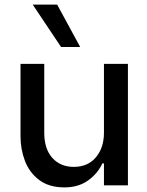

<svg xmlns="http://www.w3.org/2000/svg" viewBox="-20 -804 638 833"><path d="M535 0H431V-95H424Q404 -51 362 -21Q320 9 260 9Q192 9 149.5 -23.5Q107 -56 88 -106.5Q69 -157 69 -213V-527H172V-228Q172 -158 207 -119Q242 -80 300 -80Q361 -80 396 -121.5Q431 -163 431 -228V-527H535ZM122 -784H228L328 -600H245Z"/></svg>

Font: Be Vietnam Medium
Style: Regular
Weight: 500
Designer: Gabriel Lam
Foundry: TypeRant
Version: Version 4.000